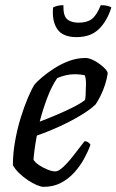

<svg xmlns="http://www.w3.org/2000/svg" viewBox="-20 -725 452 745"><path d="M149 0Q139 0 122.5 -7Q106 -14 88 -26Q70 -38 54.5 -53Q39 -68 30 -84Q30 -129 38.5 -177Q47 -225 60.5 -268.5Q74 -312 88.5 -346Q103 -380 114 -397Q123 -408 143 -425Q163 -442 190 -459.5Q217 -477 248 -488.5Q279 -500 312 -500Q327 -500 347 -489Q367 -478 382 -464Q397 -450 398 -441Q395 -419 387.5 -396Q380 -373 370 -353Q360 -333 351 -320Q333 -302 296.5 -279.5Q260 -257 214.5 -236Q169 -215 123 -199Q117 -167 114 -144Q111 -121 110 -105Q117 -94 132 -84Q147 -74 164.5 -67Q182 -60 194 -60Q203 -60 213 -67Q223 -74 236.5 -88Q250 -102 267 -124Q284 -146 308 -177Q316 -177 322.5 -172.5Q329 -168 331 -163Q322 -138 306.5 -109.5Q291 -81 268.5 -56Q246 -31 216.5 -15.5Q187 0 149 0ZM134 -253Q168 -266 201 -280Q234 -294 263 -308.5Q292 -323 310 -337Q312 -348 312.5 -360Q313 -372 313 -382Q314 -396 313.5 -409Q313 -422 309 -433Q300 -435 290.5 -436Q281 -437 271 -437Q253 -437 235.5 -433Q218 -429 202 -422Q180 -390 163 -344.5Q146 -299 134 -253ZM277 -581Q223 -581 202 -612.5Q181 -644 186 -696Q190 -699 201.5 -702Q213 -705 226 -705Q225 -664 240.5 -650.5Q256 -637 285 -637Q317 -637 336 -651Q355 -665 371 -705Q387 -705 398 -702Q409 -699 412 -696Q396 -644 364 -612.5Q332 -581 277 -581Z"/></svg>

Font: Texturina 12pt
Style: Italic
Weight: 400
Italic angle: -11°
Designer: Guillermo Torres Carreño
Foundry: Omnibus-Type
Version: Version 1.002